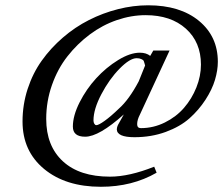

<svg xmlns="http://www.w3.org/2000/svg" viewBox="-20 -696 851 732"><path d="M364.7 16.1Q230 16.1 147.9 -52Q65.9 -120.1 65.9 -232.9Q65.9 -296.9 85.4 -356.9Q105 -417 139.2 -464.8Q173.3 -512.7 219.7 -552.7Q266.1 -592.8 319.1 -619.6Q372.1 -646.5 429.9 -661.1Q487.8 -675.8 544.9 -675.8Q666.5 -675.8 738.5 -616.5Q810.5 -557.1 810.5 -460.4Q810.5 -428.2 799.6 -391.4Q788.6 -354.5 763.2 -315.4Q737.8 -276.4 702.4 -244.9Q667 -213.4 612.1 -193.1Q557.1 -172.9 492.7 -172.9Q425.8 -172.9 425.3 -203.1Q425.8 -211.4 429.4 -219Q433.1 -226.6 452.1 -259.8Q357.4 -174.8 304.7 -174.8Q257.8 -174.8 257.8 -213.4Q257.8 -254.9 283.4 -305.7Q309.1 -356.4 346.9 -397.7Q384.8 -439 430.4 -467Q476.1 -495.1 513.2 -495.1Q537.6 -495.1 552.7 -482.9L564.5 -503.4H626.5L513.7 -259.8Q502.9 -239.3 502.9 -222.7Q502.9 -207.5 517.1 -207.5Q564.9 -207.5 608.4 -229Q651.9 -250.5 681.6 -284.9Q711.4 -319.3 728.8 -362.8Q746.1 -406.2 746.1 -449.7Q746.1 -535.2 688.7 -586.7Q631.3 -638.2 535.2 -638.2Q480.5 -638.2 425.5 -619.4Q370.6 -600.6 322.5 -564.7Q274.4 -528.8 237.1 -481.2Q199.7 -433.6 178 -371.6Q156.2 -309.6 156.2 -242.7Q156.2 -139.6 219.7 -81.1Q283.2 -22.5 399.4 -22.5Q472.7 -22.5 567.9 -60.5L577.1 -37.6Q483.9 16.1 364.7 16.1ZM347.2 -218.8Q356 -218.8 379.4 -235.6Q402.8 -252.4 433.6 -282.2Q471.7 -315.9 508.8 -385.7L533.2 -446.3Q532.7 -447.8 530.5 -455.8Q528.3 -463.9 526.6 -465.8Q524.9 -467.8 518.3 -470.9Q511.7 -474.1 501 -474.1Q475.1 -474.1 435.8 -434.1Q396.5 -394 366.5 -336.9Q336.4 -279.8 336.4 -236.8Q336.4 -229.5 339.6 -224.1Q342.8 -218.8 347.2 -218.8Z"/></svg>

Font: Elstob 18pt SemiBold
Style: Italic
Weight: 600
Italic angle: -20°
Designer: Peter S. Baker
Version: Version 1.015